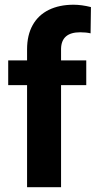

<svg xmlns="http://www.w3.org/2000/svg" viewBox="-20 -780 399 800"><path d="M339.4 -425.3H234.4V0H92.8V-425.3H14.2V-528.3H92.8V-574.2Q92.8 -633.8 116.2 -675.5Q139.6 -717.3 183.3 -738.8Q227.1 -760.3 286.6 -760.3Q319.8 -760.3 358.9 -750.5L357.4 -641.1Q339.4 -645.5 314 -645.5Q235.8 -645.5 234.4 -576.7V-528.3H339.4Z"/></svg>

Font: Mardoto
Style: Bold
Weight: 700
Designer: Christian Robertson, Vahan Hovhannisyan
Foundry: Google
Version: Version 1.000